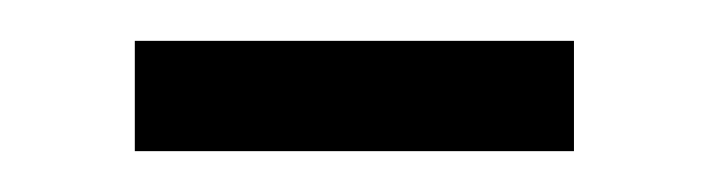

<svg xmlns="http://www.w3.org/2000/svg" viewBox="-20 -344 347 94"><path d="M46 -324H261V-270H46Z"/></svg>

Font: Noto Sans Gurmukhi SemiCondensed Light
Style: Regular
Weight: 300
Width: 4
Designer: Jelle Bosma - Monotype Design Team
Foundry: Monotype Imaging Inc.
Version: Version 2.004; ttfautohint (v1.8.4.7-5d5b)